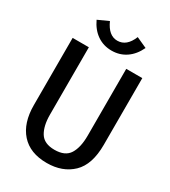

<svg xmlns="http://www.w3.org/2000/svg" viewBox="-196 -895 892 1005"><g transform="rotate(30 250.0 -392.5)"><path d="M250 12Q149 12 95 -48.5Q41 -109 41 -217V-623H139V-216Q139 -148 163.5 -108Q188 -68 251 -68Q315 -68 340 -108Q365 -148 365 -219V-623H462V-220Q462 -100 403.5 -44Q345 12 250 12ZM334 -797 398 -768Q375 -719 337 -693Q299 -667 250 -667Q201 -667 163 -693Q125 -719 102 -768L166 -797Q197 -727 250 -727Q306 -727 334 -797Z"/></g></svg>

Font: Inconsolata SemiBold
Style: Regular
Weight: 600
Monospace: yes
Designer: Raph Levien, Cyreal, Brenton Simpson
Foundry: Raph Levien, Cyreal, Google
Version: Version 3.100; ttfautohint (v1.8.4.7-5d5b)